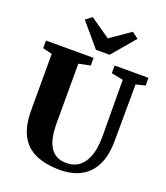

<svg xmlns="http://www.w3.org/2000/svg" viewBox="-174 -1107 1070 1234"><g transform="rotate(20 361.0 -490.0)"><path d="M384 8Q283.5 8 215.2 -22.5Q147 -53 112.5 -118.5Q78 -184 78 -288.5V-675L14 -690.5V-743H339.5V-690.5L260 -674V-265.5Q260 -210.5 269 -169.5Q278 -128.5 296.2 -101.5Q314.5 -74.5 341.8 -61.2Q369 -48 406 -48Q458 -48 493.8 -76.2Q529.5 -104.5 547.8 -157.2Q566 -210 566 -283L564 -674.5L483.5 -690.5V-743H715V-690.5L651.5 -675L649.5 -289.5Q649.5 -208 629 -151.2Q608.5 -94.5 572 -59.5Q535.5 -24.5 487.5 -8.2Q439.5 8 384 8ZM336 -797 202.5 -955 245 -987.5 382.5 -892 520 -987.5 563 -954 429.5 -797Z"/></g></svg>

Font: Merriweather 60pt Black
Style: Regular
Weight: 900
Version: Version 2.100